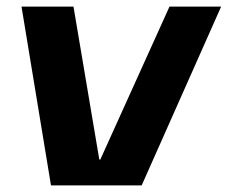

<svg xmlns="http://www.w3.org/2000/svg" viewBox="-20 -560 688 580"><path d="M45 -540H202L280 -78H283L492 -540H648L408 0H134Z"/></svg>

Font: Pathway Extreme 28pt
Style: Bold Italic
Weight: 700
Italic angle: -8°
Designer: Eduardo Rodriguez Tunni
Foundry: Eduardo Rodriguez Tunni
Version: Version 1.001;gftools[0.9.26]